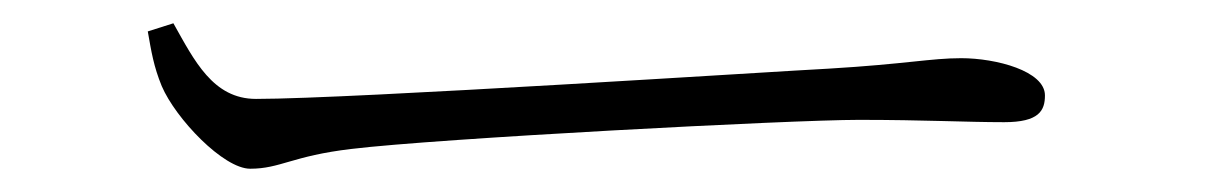

<svg xmlns="http://www.w3.org/2000/svg" viewBox="-20 -428 1040 165"><path d="M195 -283C221 -283 231 -294 282 -300C356 -309 660 -325 718 -325C775 -325 810 -323 843 -323C873 -323 878 -333 878 -346C878 -367 836 -378 806 -378C780 -378 759 -373 692 -369C652 -367 282 -343 200 -343C163 -343 147 -376 129 -408L107 -401C110 -384 112 -371 119 -354C131 -326 172 -283 195 -283Z"/></svg>

Font: Source Han Serif CN VF
Style: Regular
Weight: 250
Designer: Ryoko NISHIZUKA 西塚涼子 (kana & ideographs); Frank Grießhammer (Latin, Greek & Cyrillic); Wenlong ZHANG 张文龙 (bopomofo); San
Foundry: Adobe
Version: Version 2.002;hotconv 1.1.0;makeotfexe 2.6.0